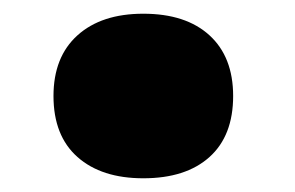

<svg xmlns="http://www.w3.org/2000/svg" viewBox="-20 -240 430 280"><path d="M320 -100Q320 -42 285.5 -11Q251 20 189 20Q128 20 93 -11Q58 -42 58 -100Q58 -157 93 -188.5Q128 -220 189 -220Q251 -220 285.5 -188.5Q320 -157 320 -100Z"/></svg>

Font: Roboto Serif 20pt Black
Style: Italic
Weight: 900
Italic angle: -10°
Version: Version 1.008